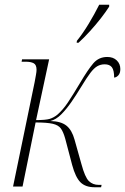

<svg xmlns="http://www.w3.org/2000/svg" viewBox="-20 -786 527 809"><path d="M379 3Q340 3 319 -18Q298 -39 284 -91L255 -201Q247 -230 236.5 -244.5Q226 -259 202 -264.5Q178 -270 130 -270L75 0H35L126 -440Q129 -457 131.5 -470.5Q134 -484 134 -492Q134 -513 122 -519.5Q110 -526 88 -526H71L73 -536H187L132 -280Q172 -280 189 -285Q206 -290 222 -303Q245 -323 265.5 -353.5Q286 -384 317 -436Q350 -492 373 -519Q396 -546 432 -546Q457 -546 472 -531.5Q487 -517 487 -495Q487 -478 479 -469Q471 -460 461 -459Q461 -490 451.5 -502.5Q442 -515 421 -515Q404 -515 390 -507Q376 -499 360.5 -478.5Q345 -458 322 -420Q302 -387 281 -356.5Q260 -326 238 -304Q216 -282 192 -276Q237 -275 260 -256.5Q283 -238 294 -198L323 -95Q338 -39 354.5 -23Q371 -7 396 -7H408L406 3ZM304 -614Q329 -645 353.5 -685.5Q378 -726 398 -766H440V-758Q426 -736 405 -709Q384 -682 359 -654.5Q334 -627 311 -606H303Z"/></svg>

Font: Noto Serif Display Condensed ExtraLight
Style: Italic
Weight: 200
Width: 3
Italic angle: -12°
Designer: Monotype Design Team
Foundry: Monotype Imaging Inc.
Version: Version 2.009